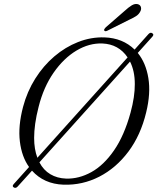

<svg xmlns="http://www.w3.org/2000/svg" viewBox="-20 -896 775 945"><path d="M48 26.5Q37.5 20.5 48 9.5L123 -74Q87 -124 77.8 -199.5Q68.5 -275 93.5 -370Q113.5 -445.5 153.5 -509Q193.5 -572.5 247.5 -618.5Q301.5 -664.5 364.5 -689.2Q427.5 -714 494 -712Q584 -709 642.5 -652L710.5 -728Q720.5 -739 730 -732Q739.5 -726 729.5 -715L658 -635.5Q698 -586.5 710.2 -511.8Q722.5 -437 699.5 -343Q672.5 -230.5 612 -149.8Q551.5 -69 468.8 -26.5Q386 16 292.5 13Q196.5 9.5 137.5 -56L66.5 22.5Q57 32.5 48 26.5ZM148 -217.5Q148 -161.5 164 -119.5L608 -613.5Q564 -678.5 484 -682Q419 -684.5 356.2 -647Q293.5 -609.5 244 -538.5Q194.5 -467.5 170 -370Q158.5 -325.5 153.2 -287.2Q148 -249 148 -217.5ZM305 -17Q368.5 -15 429.8 -49Q491 -83 541.2 -155.8Q591.5 -228.5 622.5 -341.5Q644 -420.5 643.5 -482.5Q643.5 -546.5 620 -593L174 -97Q194 -58.5 227.8 -38.5Q261.5 -18.5 305 -17ZM592.5 -841.5Q612.5 -860 628.2 -869.5Q644 -879 658 -875.5Q670.5 -872 673.5 -861.2Q676.5 -850.5 670.5 -839.5Q663.5 -825.5 650 -816.8Q636.5 -808 617.5 -799.5L507.5 -744.5Q496.5 -739.5 493 -746Q491.5 -749.5 494 -753.5Q496.5 -757.5 500.5 -761.5Z"/></svg>

Font: Fraunces 72pt S050 Light
Style: Italic
Weight: 300
Italic angle: -16°
Version: Version 1.000; ttfautohint (v1.8.3)